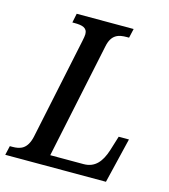

<svg xmlns="http://www.w3.org/2000/svg" viewBox="-126 -800 782 886"><g transform="rotate(15 265.0 -357.0)"><path d="M-19 0H462L514 -216H465L443 -145C425 -90 397 -52 341 -52H182L298 -604C310 -662 344 -670 382 -670H393L403 -714H131L122 -670H133C169 -670 194 -664 194 -633C194 -626 192 -614 189 -600L87 -114C73 -53 40 -44 3 -44H-9Z"/></g></svg>

Font: Noto Serif Condensed Medium
Style: Italic
Weight: 500
Width: 3
Italic angle: -12°
Designer: Monotype Design Team
Foundry: Monotype Imaging Inc.
Version: Version 2.013